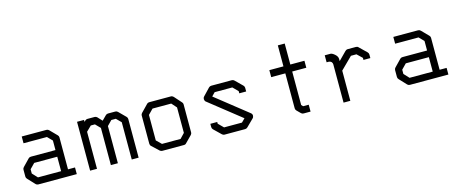

<svg xmlns="http://www.w3.org/2000/svg" viewBox="-39 -1162 3858 1617"><g transform="rotate(-15 1890.0 -354.0)"><path d="M360 -108V-234H159L116 -190V-153L158 -108ZM420 -108H481V-50H145Q133 -50 124 -59L66 -121Q57 -130 57 -142V-202Q57 -214 66 -223L125 -284Q133 -292 146 -292H360V-375L319 -417H115V-476H331Q343 -476 352 -467L411 -407Q420 -398 420 -387Z M839 -373V-49H778V-373L737 -415H701L657 -372V-49H597V-475H658V-458L667 -467Q676 -476 688 -476H750Q763 -476 772 -467L808 -428L846 -466Q855 -475 867 -475H931Q943 -475 952 -466L1011 -407Q1020 -398 1020 -386V-49H960V-374L919 -415H880Z M1197 -374V-152L1240 -110H1402L1442 -152V-374L1403 -418H1240ZM1147 -407 1208 -470Q1215 -477 1228 -477H1416Q1428 -477 1438 -467L1494 -404Q1502 -396 1502 -385V-140Q1502 -128 1493 -119L1435 -60Q1429 -53 1417.5 -53H1414H1228Q1217.5 -53 1208 -60L1146 -118Q1137 -126 1137 -140V-387Q1137 -397 1147 -407Z M1979 -372 1935 -416H1781L1752 -386L2031 -165Q2042 -155.5 2042 -143Q2042 -129 2033 -120L1970 -58Q1961 -49 1949 -49H1769Q1757 -49 1748 -58L1686 -118Q1677 -127 1677 -140V-168H1737V-153L1781 -109H1937L1967 -139L1689 -359Q1679.5 -365.5 1678 -381V-384.5Q1678 -396 1686 -404L1746 -467Q1755 -476 1768 -476H1947Q1959 -476 1968 -467L2030 -406Q2039 -397 2039 -385V-353H1979Z M2457 -123 2470 -109H2519V-49H2458Q2446 -49 2437 -58L2406 -89Q2397 -98 2397 -110V-415H2274V-476H2397V-659H2457V-476H2580V-415H2457Z M2866 -313V-50H2807V-384Q2807 -395.5 2798 -406Q2787.5 -415 2775 -415H2757V-476H2806Q2821 -476 2843.5 -456.5Q2866 -437 2866 -415V-396L2935 -466Q2945 -476 2956 -476H3029Q3042.5 -476 3050 -467L3113 -406Q3122 -397 3122 -384V-354H3062V-372L3017 -415H2969Z M3600 -108V-234H3399L3356 -190V-153L3398 -108ZM3660 -108H3721V-50H3385Q3373 -50 3364 -59L3306 -121Q3297 -130 3297 -142V-202Q3297 -214 3306 -223L3365 -284Q3373 -292 3386 -292H3600V-375L3559 -417H3355V-476H3571Q3583 -476 3592 -467L3651 -407Q3660 -398 3660 -387Z"/></g></svg>

Font: 3270 Nerd Font Mono
Style: Regular
Weight: 400
Monospace: yes
Version: Version 3.0.1;Nerd Fonts 3.0.0